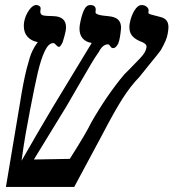

<svg xmlns="http://www.w3.org/2000/svg" viewBox="-20 -742 688 762"><path d="M618 -542.5Q605.5 -525.5 572.5 -485.5L533.5 -437Q498.5 -401 466.5 -351Q434.5 -301 384.5 -205L274.5 0H3.5L59.5 -334Q72 -414.5 86 -470Q94.5 -501 98.5 -514.2Q102.5 -527.5 109.8 -542.5Q117 -557.5 130 -575Q105 -579 89.8 -595.5Q74.5 -612 74.5 -639Q74.5 -647 76 -656Q80.5 -680.5 95 -701.2Q109.5 -722 123.5 -722Q131.5 -722 137 -717.5Q142.5 -713 141 -706Q140 -699 140 -696.5Q140 -687.5 145.5 -683.5Q151 -679.5 165.5 -679L191.5 -678Q242 -676.5 242 -634Q242 -627.5 240.5 -619Q237.5 -602.5 228.5 -574Q219.5 -556 214.5 -556Q211 -556 208.2 -558Q205.5 -560 202 -564Q200 -566.5 197.2 -568.8Q194.5 -571 191.5 -571Q172.5 -571 157.2 -538.2Q142 -505.5 130 -454Q118 -402.5 102 -319L99.5 -306.5Q89 -251.5 81.5 -209Q74 -166.5 65.5 -104Q63.5 -100.5 85.5 -138.5Q122 -203 187 -312.5L344 -571.5Q321 -575 308.2 -589.5Q295.5 -604 295.5 -628Q295.5 -636 297 -645Q303 -678.5 312.5 -700.2Q322 -722 338.5 -722Q360 -722 360 -703Q360 -701 359.5 -698.8Q359 -696.5 359 -693.5Q359 -684.5 386 -680.5L412.5 -677.5Q437 -675 448.8 -664Q460.5 -653 460.5 -631Q460.5 -626 458.5 -612Q458 -608 456 -595Q454 -582 449 -568.5Q439 -551 430 -551Q425 -551 422.2 -553.2Q419.5 -555.5 417 -559.5Q416.5 -560 415.2 -562Q414 -564 412.2 -565Q410.5 -566 408.5 -566Q387.5 -566 372 -535.5Q359.5 -518.5 342 -489.2Q324.5 -460 295 -408.5Q269.5 -363.5 244 -320.5L114.5 -109L257 -111.5Q322.5 -214.5 342 -255.5Q404.5 -365 473.5 -447L496.5 -470Q524.5 -498.5 536.2 -511Q548 -523.5 553.5 -532.8Q559 -542 561 -552Q561.5 -554 561.5 -557Q561.5 -562 558.2 -565.8Q555 -569.5 545.5 -574.5Q520 -583.5 506.8 -597.2Q493.5 -611 493.5 -634.5Q493.5 -642 495 -650Q500 -677.5 513.2 -699.8Q526.5 -722 542.5 -722Q554 -722 562.8 -714.5Q571.5 -707 569.5 -697Q568 -689.5 571.8 -687.2Q575.5 -685 590 -681.5L617 -674.5Q634 -670 641.2 -660.2Q648.5 -650.5 648.5 -634.5Q648.5 -623 645.5 -608Q642 -584 618 -542.5Z"/></svg>

Font: JuliaMono Italic
Style: Regular
Weight: 400
Italic angle: -9°
Monospace: yes
Designer: cormullion
Foundry: corm
Version: Version 0.049; ttfautohint (v1.8.4)